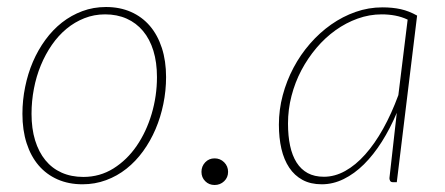

<svg xmlns="http://www.w3.org/2000/svg" viewBox="-20 -520 1270 548"><path d="M218 -15Q265 -15 303.8 -39.2Q342.5 -63.5 370 -103.5Q397.5 -143.5 412.8 -194.8Q428 -246 428 -300Q428 -342 417.8 -375.2Q407.5 -408.5 388.2 -431.5Q369 -454.5 341.5 -466.8Q314 -479 280 -479Q248.5 -479 220.8 -468Q193 -457 169.8 -437.8Q146.5 -418.5 128 -391.8Q109.5 -365 96.5 -333.5Q83.5 -302 76.8 -266.8Q70 -231.5 70 -195Q70 -153 80.2 -119.5Q90.5 -86 109.5 -62.8Q128.5 -39.5 156 -27.2Q183.5 -15 218 -15ZM215.5 6Q176 6 144.2 -8Q112.5 -22 90.2 -48Q68 -74 56 -111.2Q44 -148.5 44 -195Q44 -234 51.8 -272Q59.5 -310 74 -343.8Q88.5 -377.5 109.5 -406.2Q130.5 -435 157 -455.8Q183.5 -476.5 215 -488.2Q246.5 -500 282.5 -500Q322 -500 353.8 -486Q385.5 -472 407.8 -446Q430 -420 442 -383Q454 -346 454 -300Q454 -261 446.2 -223.2Q438.5 -185.5 424 -151.5Q409.5 -117.5 388.5 -88.5Q367.5 -59.5 341 -38.5Q314.5 -17.5 282.8 -5.8Q251 6 215.5 6Z M555 -29.5Q555 -45.5 565.8 -56.8Q576.5 -68 592.5 -68Q608.5 -68 619.8 -56.8Q631 -45.5 631 -29.5Q631 -13.5 619.8 -2.8Q608.5 8 592.5 8Q576.5 8 565.8 -2.8Q555 -13.5 555 -29.5Z M1112.5 0H1101.5Q1095.5 0 1093.5 -3.8Q1091.5 -7.5 1091.5 -11.5L1112.5 -198Q1093.5 -153 1069.8 -115.5Q1046 -78 1018.8 -51Q991.5 -24 961 -9Q930.5 6 898.5 6Q866.5 6 843.5 -6.5Q820.5 -19 805.5 -41.5Q790.5 -64 783.2 -95.2Q776 -126.5 776 -164.5Q776 -207 787 -248.2Q798 -289.5 817.8 -326.8Q837.5 -364 865 -395.5Q892.5 -427 925.2 -450Q958 -473 995 -486Q1032 -499 1071.5 -499Q1100 -499 1123.8 -493.8Q1147.5 -488.5 1170.5 -475.5ZM904.5 -15.5Q935.5 -15.5 965.2 -32Q995 -48.5 1022.2 -79Q1049.5 -109.5 1073.5 -152.5Q1097.5 -195.5 1117 -248.5L1143.5 -464Q1126.5 -472 1108 -475.5Q1089.5 -479 1069.5 -479Q1034.5 -479 1001 -467Q967.5 -455 937.8 -433.8Q908 -412.5 883.2 -383.2Q858.5 -354 840.2 -319.5Q822 -285 812 -246.2Q802 -207.5 802 -167.5Q802 -132 808 -104Q814 -76 826.5 -56.2Q839 -36.5 858.2 -26Q877.5 -15.5 904.5 -15.5Z"/></svg>

Font: Lato Thin
Style: Italic
Weight: 200
Italic angle: -7°
Designer: Lukasz Dziedzic
Foundry: tyPoland Lukasz Dziedzic
Version: Version 2.007; 2014-02-27